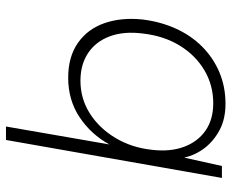

<svg xmlns="http://www.w3.org/2000/svg" viewBox="-86 -468 774 642"><g transform="rotate(90 301.0 -147.0)"><path d="M403 220 463 -126Q430 -65 372.5 -26.5Q315 12 240 12Q170 12 123.5 -20.5Q77 -53 57.5 -109Q38 -165 45 -235Q52 -295 75 -346.5Q98 -398 135.5 -435.5Q173 -473 221.5 -493.5Q270 -514 327 -514Q377 -514 413.5 -495Q450 -476 474 -445.5Q498 -415 507 -376L535 -502H575L448 220ZM250 -29Q310 -29 359.5 -60.5Q409 -92 441.5 -146.5Q474 -201 481 -269Q488 -329 471 -375Q454 -421 417 -447Q380 -473 325 -473Q265 -473 215 -443.5Q165 -414 132.5 -361Q100 -308 92 -237Q84 -174 101.5 -127Q119 -80 157.5 -54.5Q196 -29 250 -29Z"/></g></svg>

Font: DM Sans 16pt ExtraLight
Style: Italic
Weight: 250
Italic angle: -10°
Version: Version 4.004;gftools[0.9.30]